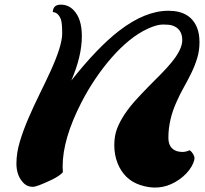

<svg xmlns="http://www.w3.org/2000/svg" viewBox="-20 -808 902 844"><path d="M757.3 -143.6Q768.6 -140.1 782.5 -140.1Q796.4 -140.1 814 -147.5Q823.2 -141.1 829.1 -130.6Q835 -120.1 835 -112.3Q835 -104.5 828.9 -89.8Q822.8 -75.2 811.5 -60.3Q800.3 -45.4 784.4 -31.7Q768.6 -18.1 749.5 -7.3Q678.2 33.2 595.2 4.9Q526.4 -18.1 497.1 -89.8Q482.4 -127 482.4 -169.7Q482.4 -212.4 495.4 -244.6Q508.3 -276.9 529.3 -307.9Q550.3 -338.9 577.1 -368.4Q604 -397.9 631.8 -426.3Q659.7 -454.6 686.5 -481.4Q713.4 -508.3 734.4 -534.2Q781.2 -591.3 781.2 -631.3Q781.2 -682.1 736.3 -696.3Q723.1 -700.2 696.3 -700.2Q669.4 -700.2 629.2 -681.6Q588.9 -663.1 549.1 -630.9Q509.3 -598.6 471.2 -555.2Q433.1 -511.7 399.2 -461.4Q365.2 -411.1 337.4 -356.9Q255.4 -196.8 255.4 -77.1Q255.4 -63.5 256.3 -50.8Q242.2 -34.7 207 -17.6Q142.1 13.2 125.2 13.2Q108.4 13.2 96.7 6.6Q85 0 75.2 -13.2Q52.2 -43 52.2 -89.1Q52.2 -135.3 67.1 -185.1Q82 -234.9 104.5 -287.1Q127 -339.4 152.8 -391.8Q178.7 -444.3 201.2 -493.2Q253.4 -606.9 253.4 -661.1Q253.4 -708.5 247.1 -724.6Q234.9 -753.9 211.9 -754.9Q213.4 -787.6 247.1 -787.6Q280.8 -787.6 304.2 -762.7Q339.8 -725.6 339.8 -649.4Q339.8 -561 293.5 -454.1Q409.2 -600.1 503.9 -672.9Q618.2 -760.7 720.2 -760.7Q817.9 -760.7 847.2 -683.6Q856.9 -657.7 856.9 -621.8Q856.9 -585.9 846.9 -552.7Q836.9 -519.5 821.5 -488Q806.2 -456.5 788.6 -425.3Q771 -394 755.9 -359.9Q720.2 -281.2 720.2 -202.6Q720.2 -155.8 757.3 -143.6Z"/></svg>

Font: Molle
Style: Regular
Weight: 400
Italic angle: -22°
Designer: Elena Albertoni
Foundry: Elena Albertoni
Version: Version 1.001; ttfautohint (v0.92) -l 12 -r 12 -G 200 -x 10 